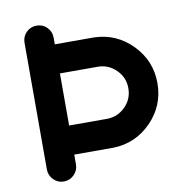

<svg xmlns="http://www.w3.org/2000/svg" viewBox="-80 -795 840 871"><g transform="rotate(-10 339.5 -359.0)"><path d="M78 -67V-651Q78 -679 97.5 -698.5Q117 -718 145 -718Q173 -718 192.5 -698.5Q212 -679 212 -651V-246H386Q435 -246 470.5 -281Q506 -316 506 -366Q506 -416 470.5 -451Q435 -486 386 -486H212V-620H386Q389 -620 393 -620Q496 -617 568 -543Q640 -469 640 -366Q640 -263 568 -189Q496 -115 393 -112Q389 -112 386 -112H212V-67Q212 -40 192.5 -20Q173 0 145 0Q117 0 97.5 -20Q78 -40 78 -67Z"/></g></svg>

Font: Multiround Pro
Style: Regular
Weight: 400
Designer: Ivan Filipov, Sasha Pavljenko
Version: Version 1.005;Fontself Maker 3.5.4